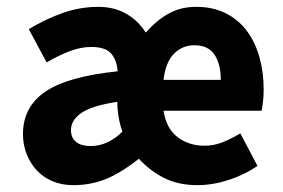

<svg xmlns="http://www.w3.org/2000/svg" viewBox="-20 -528 826 560"><path d="M194 12Q160 12 133 0.5Q106 -11 87 -31.5Q68 -52 57.5 -79Q47 -106 47 -137Q47 -216 112 -260.5Q177 -305 323 -320Q321 -352 304.5 -371.5Q288 -391 246 -391Q216 -391 184 -379Q152 -367 116 -346L64 -443Q112 -472 162.5 -490Q213 -508 267 -508Q313 -508 348 -488Q383 -468 405 -433Q437 -469 472 -488.5Q507 -508 552 -508Q601 -508 638 -489.5Q675 -471 699.5 -438.5Q724 -406 736.5 -362Q749 -318 749 -267Q749 -247 747 -230.5Q745 -214 743 -205H457Q465 -153 498 -128Q531 -103 576 -103Q604 -103 629 -113Q654 -123 681 -139L731 -44Q693 -18 646.5 -3Q600 12 556 12Q500 12 458.5 -9Q417 -30 385 -65Q332 -23 288 -5.5Q244 12 194 12ZM244 -102Q270 -102 293.5 -113Q317 -124 337 -144Q326 -175 323 -210L322 -231Q249 -220 218 -199Q187 -178 187 -149Q187 -125 202.5 -113.5Q218 -102 244 -102ZM457 -295H624Q624 -340 606 -368Q588 -396 547 -396Q512 -396 487.5 -371.5Q463 -347 457 -295Z"/></svg>

Font: hySource Sans Pro
Style: Bold
Weight: 700
Designer: Paul D. Hunt
Foundry: Adobe Systems Incorporated
Version: Version 2.021;PS 2.000;hotconv 1.0.86;makeotf.lib2.5.63406